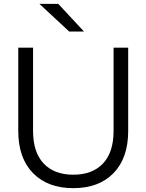

<svg xmlns="http://www.w3.org/2000/svg" viewBox="-20 -963 762 999"><path d="M647 -715V-282Q647 -141 571 -62.5Q495 16 361 16Q228 16 151.5 -62.5Q75 -141 75 -282V-715H152V-282Q152 -171 207 -112.5Q262 -54 361 -54Q461 -54 516 -112.5Q571 -171 571 -282V-715ZM340 -799 185 -943H283L417 -799Z"/></svg>

Font: Wix Madefor Display
Style: Regular
Weight: 400
Designer: Dalton Maag Ltd
Foundry: Dalton Maag Ltd
Version: Version 3.100